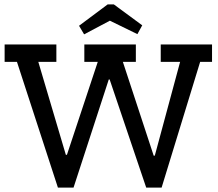

<svg xmlns="http://www.w3.org/2000/svg" viewBox="-20 -852 990 872"><path d="M889 -571 714 0H644L478 -491H474L314 0H243L57 -571H1V-650H236V-571H154L279 -149H284L424 -571H363V-650H597V-571H538L678 -145H683L798 -571H710V-650H943V-571ZM604 -697 479 -758 362 -696 339 -735 469 -832H497L626 -737Z"/></svg>

Font: Zilla Slab Medium
Style: Regular
Weight: 500
Designer: Typotheque.com
Foundry: Typotheque type foundry
Version: Version 1.1; 2017